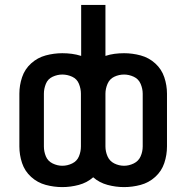

<svg xmlns="http://www.w3.org/2000/svg" viewBox="-20 -755 760 783"><path d="M486 -79Q465 -79 446 -88.5Q427 -98 418.5 -117.5Q410 -137 410 -158V-373Q410 -393 418.5 -413Q427 -433 446 -442Q465 -451 486 -451Q506 -451 525.5 -442Q545 -433 553.5 -413Q562 -393 562 -373V-158Q562 -137 553.5 -117.5Q545 -98 525.5 -88.5Q506 -79 486 -79ZM234 -79Q214 -79 194.5 -88.5Q175 -98 167 -117.5Q159 -137 159 -158V-373Q159 -393 167 -413Q175 -433 194.5 -442Q214 -451 234 -451Q255 -451 274.5 -442Q294 -433 302 -413Q310 -393 310 -373V-158Q310 -137 302 -117.5Q294 -98 274.5 -88.5Q255 -79 234 -79ZM234 8Q268 8 301.5 -1Q335 -10 360 -32Q385 -10 418.5 -1Q452 8 486 8Q520 8 553.5 -1Q587 -10 613 -33.5Q639 -57 650 -90Q661 -123 661 -158V-373Q661 -407 650 -440Q639 -473 613 -496.5Q587 -520 553.5 -529Q520 -538 486 -538Q466 -538 447 -535.5Q428 -533 410 -527V-735H311V-527Q292 -533 273 -535.5Q254 -538 234 -538Q200 -538 166.5 -529Q133 -520 107 -496.5Q81 -473 70 -440Q59 -407 59 -373V-158Q59 -123 70 -90Q81 -57 107 -33.5Q133 -10 166.5 -1Q200 8 234 8Z"/></svg>

Font: Iosevka Sparkle Medium
Style: Regular
Weight: 500
Designer: Belleve Invis
Foundry: Belleve Invis
Version: Version 4.5.0; ttfautohint (v1.8.3)